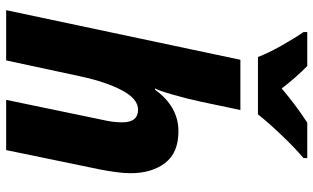

<svg xmlns="http://www.w3.org/2000/svg" viewBox="-217 -800 1017 623"><g transform="rotate(90 291.5 -488.5)"><path d="M13 0H176L228 -242Q246 -325 273.5 -376.5Q301 -428 336 -428Q377 -428 377 -376Q377 -347 369 -313L304 0H467L530 -305Q535 -331 538.5 -356.5Q542 -382 542 -404Q542 -472 509 -515.5Q476 -559 406 -559Q326 -559 271 -483H267Q273 -492 287 -540.5Q301 -589 310 -632L337 -760H174ZM165 -817H351Q377 -850 418.5 -893.5Q460 -937 493 -965V-977H378Q321 -940 267 -894Q253 -913 231.5 -937.5Q210 -962 194 -977H84V-965Q104 -936 128 -893.5Q152 -851 165 -817Z"/></g></svg>

Font: Noto Sans Display Extra
Style: Italic
Weight: 800
Italic angle: -12°
Designer: Monotype Design Team
Foundry: Monotype Imaging Inc.
Version: Version 1.900